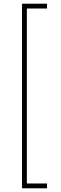

<svg xmlns="http://www.w3.org/2000/svg" viewBox="-20 -852 331 1037"><path d="M99 -832V165H234V139H125V-806H234V-832Z"/></svg>

Font: Noto Sans Devanagari Condensed Thin
Style: Regular
Weight: 100
Width: 3
Designer: Jelle Bosma - Monotype Design Team
Foundry: Monotype Imaging Inc.
Version: Version 2.004